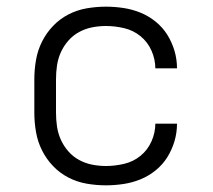

<svg xmlns="http://www.w3.org/2000/svg" viewBox="-20 -548 640 576"><path d="M298 8Q269 8 240 3Q211 -2 185 -15.5Q159 -29 139 -50Q119 -71 106 -97Q93 -123 88 -152Q83 -181 83 -210V-310Q83 -339 88 -368Q93 -397 106 -423Q119 -449 139 -470Q159 -491 185 -504.5Q211 -518 240 -523Q269 -528 298 -528Q324 -528 350.5 -524Q377 -520 401.5 -510Q426 -500 447 -483Q468 -466 482 -443.5Q496 -421 503.5 -395.5Q511 -370 511 -343Q511 -343 511 -343Q511 -343 511 -343H446Q446 -343 446 -343Q446 -343 446 -343Q446 -370 434.5 -396Q423 -422 401.5 -439.5Q380 -457 352.5 -463.5Q325 -470 298 -470Q277 -470 256.5 -466Q236 -462 217.5 -452Q199 -442 185 -426Q171 -410 162.5 -391Q154 -372 151 -351.5Q148 -331 148 -310V-210Q148 -189 151 -168.5Q154 -148 162.5 -129Q171 -110 185 -94Q199 -78 217.5 -68Q236 -58 256.5 -54Q277 -50 298 -50Q325 -50 352.5 -56.5Q380 -63 401.5 -80.5Q423 -98 434.5 -124Q446 -150 446 -177Q446 -177 446 -177Q446 -177 446 -177H511Q511 -177 511 -177Q511 -177 511 -177Q511 -150 503.5 -124.5Q496 -99 482 -76.5Q468 -54 447 -37Q426 -20 401.5 -10Q377 0 350.5 4Q324 8 298 8Z"/></svg>

Font: Iosevka Aile Custom Light
Style: Regular
Weight: 300
Designer: Belleve Invis
Foundry: Belleve Invis
Version: Version 17.0.2; ttfautohint (v1.8.3)